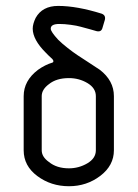

<svg xmlns="http://www.w3.org/2000/svg" viewBox="-20 -645 477 665"><path d="M374.5 -312V-124.5Q374.5 -71.8 327.4 -35.9Q280.3 0 218.8 0Q156.7 0 109.4 -35.2Q62 -70.3 62 -124.5V-312Q62 -365.7 111.8 -403.3Q136.7 -420.9 161.6 -428.2Q164.6 -429.2 165 -432.6Q165 -438 156.7 -444.8Q149.4 -451.2 138.2 -462.9Q93.8 -507.3 93.3 -545.4Q93.3 -562 103.5 -583Q126.5 -624.5 181.6 -624.5Q246.1 -624.5 332 -597.7Q346.7 -592.3 343.3 -576.7L335 -548.8Q331.1 -533.2 314.5 -537.1Q312.5 -538.1 292.2 -543.5Q272 -548.8 259 -552.5Q246.1 -556.2 224.6 -559.1Q203.1 -562 185.5 -562Q155.3 -562 155.8 -545.4Q155.8 -535.2 181.6 -507.3Q195.3 -493.7 214.4 -478.8Q233.4 -463.9 248.5 -453.9Q263.7 -443.8 288.6 -427.7Q313.5 -411.6 325.7 -403.3Q374.5 -365.7 374.5 -312ZM312 -124.5V-312Q312 -339.8 283 -357.2Q253.9 -374.5 218.8 -374.5Q175.3 -374.5 149.4 -353.5Q124.5 -335 124.5 -312V-124.5Q124.5 -101.6 149.4 -84Q176.3 -62 218.8 -62Q252.9 -62 282.5 -79.3Q312 -96.7 312 -124.5Z"/></svg>

Font: GOSTRUS
Style: type_B
Weight: 400
Designer: Юрий и Татьяна Кривогуз
Version: Version 02.00